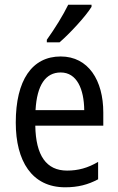

<svg xmlns="http://www.w3.org/2000/svg" viewBox="-20 -786 502 816"><path d="M369 -757V-766H270C248 -721 214 -666 179 -617V-606H233C275 -642 344 -716 369 -757ZM238 -546C116 -546 47 -445 47 -265C47 -102 115 10 257 10C311 10 354 -1 397 -24V-98C353 -72 312 -61 265 -61C177 -61 132 -125 130 -252H419V-308C419 -444 356 -546 238 -546ZM238 -478C307 -478 337 -407 338 -318H131C137 -425 174 -478 238 -478Z"/></svg>

Font: Noto Sans Kannada Condensed
Style: Regular
Weight: 400
Width: 3
Designer: Jelle Bosma - Monotype Design Team
Foundry: Monotype Imaging Inc.
Version: Version 2.005